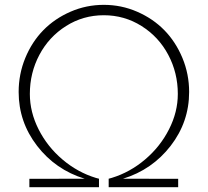

<svg xmlns="http://www.w3.org/2000/svg" viewBox="-20 -784 870 804"><path d="M58.1 -398.9Q58.1 -473.6 85.9 -541.3Q113.8 -608.9 161.4 -657.5Q209 -706.1 275.1 -734.9Q341.3 -763.7 414.6 -763.7Q488.3 -763.7 554.4 -734.9Q620.6 -706.1 668.2 -657.5Q715.8 -608.9 743.9 -541.3Q772 -473.6 772 -398.9Q772 -273.4 694.6 -173.3Q617.2 -73.2 495.1 -35.6L726.1 -35.2V0H435.1V-35.6L447.8 -39.1Q524.4 -62.5 587.6 -116.2Q650.9 -169.9 687.7 -242.4Q724.6 -314.9 724.6 -390.6Q724.6 -479 684.6 -554.4Q644.5 -629.9 572.8 -675Q501 -720.2 414.6 -720.2Q328.1 -720.2 256.6 -675Q185.1 -629.9 145 -554.4Q105 -479 105 -390.6Q105 -314.9 141.6 -242.4Q178.2 -169.9 241.5 -116.2Q304.7 -62.5 381.3 -39.1L394.5 -35.6V0H103V-35.2L334.5 -35.6Q212.4 -73.2 135.3 -173.3Q58.1 -273.4 58.1 -398.9Z"/></svg>

Font: Spartan MB Light
Style: Regular
Weight: 300
Designer: Matt Bailey, Mirko Velimirovic
Foundry: Matt Bailey
Version: Version 1.005